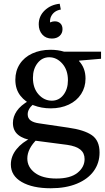

<svg xmlns="http://www.w3.org/2000/svg" viewBox="-20 -796 560 1026"><path d="M257 -258Q295 -258 319 -289Q343 -320 343 -367Q343 -422 313 -456Q283 -490 243 -490Q205 -490 180.5 -458.5Q156 -427 156 -380Q156 -325 186 -291.5Q216 -258 257 -258ZM159 -240Q128 -214 128 -185Q128 -164 143.5 -152.5Q159 -141 188 -137L344 -114Q430 -102 471 -73.5Q512 -45 512 19Q512 75 481 118Q450 161 391 185.5Q332 210 251 210Q154 210 96 176.5Q38 143 38 83Q38 39 68 1.5Q98 -36 148 -59L180 -54Q126 -2 126 51Q126 97 166.5 127.5Q207 158 281 158Q356 158 394 127.5Q432 97 432 54Q432 22 409.5 3.5Q387 -15 339 -22L155 -46Q106 -52 77.5 -75Q49 -98 49 -139Q49 -172 69.5 -202.5Q90 -233 136 -259ZM250 -530Q289 -530 322 -520H520V-482L403 -472L402 -470Q437 -433 437 -376Q437 -330 413.5 -293.5Q390 -257 347.5 -237Q305 -217 251 -217Q202 -217 159 -233.5Q116 -250 89 -284.5Q62 -319 62 -370Q62 -417 85.5 -453.5Q109 -490 152 -510Q195 -530 250 -530ZM257 -641 230 -663Q249 -682 273 -682Q291 -682 302.5 -671Q314 -660 314 -640Q314 -618 298.5 -604Q283 -590 257 -590Q225 -590 206 -611.5Q187 -633 187 -666Q187 -710 219 -740.5Q251 -771 299 -776L305 -745Q270 -739 254.5 -711Q239 -683 257 -641Z"/></svg>

Font: Minipax
Style: Regular
Weight: 400
Designer: Raphaël Ronot
Foundry: Velvetyne Type Foundry
Version: Version 1.000